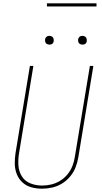

<svg xmlns="http://www.w3.org/2000/svg" viewBox="-20 -1134 616 1162"><path d="M234 8Q265 8 296 1Q327 -6 355 -23Q383 -40 404.5 -66Q426 -92 437.5 -121.5Q449 -151 454 -182L545 -735H524L433 -185Q429 -157 418.5 -130Q408 -103 389 -79.5Q370 -56 344 -40Q318 -24 290 -17.5Q262 -11 234 -11Q198 -11 164.5 -24Q131 -37 112.5 -66.5Q94 -96 91.5 -132.5Q89 -169 95 -205L182 -735H161L74 -208Q69 -175 69.5 -142.5Q70 -110 81.5 -80.5Q93 -51 116 -30Q139 -9 170 -0.5Q201 8 234 8ZM479 -864Q485 -864 491 -866Q497 -868 500.5 -873Q504 -878 505 -884Q506 -892 504 -900Q502 -908 495 -912.5Q488 -917 479 -917Q473 -917 467.5 -915Q462 -913 458 -907.5Q454 -902 453 -897Q452 -888 454 -880Q456 -872 463.5 -868Q471 -864 479 -864ZM279 -864Q285 -864 291 -866Q297 -868 300.5 -873Q304 -878 305 -884Q306 -892 304 -900Q302 -908 295 -912.5Q288 -917 279 -917Q273 -917 267.5 -915Q262 -913 258 -907.5Q254 -902 253 -897Q252 -888 254 -880Q256 -872 263.5 -868Q271 -864 279 -864ZM264 -1095H564V-1114H264Z"/></svg>

Font: Iosevka Sparkle Thin
Style: Italic
Weight: 100
Italic angle: -9°
Designer: Belleve Invis
Foundry: Belleve Invis
Version: Version 4.5.0; ttfautohint (v1.8.3)